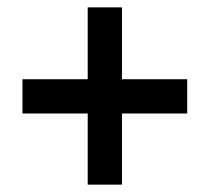

<svg xmlns="http://www.w3.org/2000/svg" viewBox="-20 -614 570 521"><path d="M311 -399V-594H218V-399H41V-306H218V-113H311V-306H488V-399Z"/></svg>

Font: Noto Sans Myanmar SemiCondensed SemiBold
Style: Regular
Weight: 600
Width: 4
Designer: Monotype Design Team
Foundry: Monotype Imaging Inc.
Version: Version 2.107